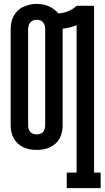

<svg xmlns="http://www.w3.org/2000/svg" viewBox="-20 -765 540 990"><path d="M324 205V125H375V-635Q358 -628 339.5 -623.5Q321 -619 303 -617Q303 -616 303 -615.5Q303 -615 303 -615V-120Q303 -102 299.5 -85Q296 -68 288 -52.5Q280 -37 266.5 -25Q253 -13 237.5 -5.5Q222 2 204.5 5Q187 8 169 8Q152 8 134.5 5Q117 2 101 -5.5Q85 -13 72 -25Q59 -37 50.5 -52.5Q42 -68 38.5 -85Q35 -102 35 -120V-615Q35 -633 38.5 -650Q42 -667 50.5 -682.5Q59 -698 72 -710.5Q85 -723 101 -730Q117 -737 134.5 -741Q152 -745 169 -745Q185 -745 200.5 -742Q216 -739 230.5 -733Q245 -727 258 -717.5Q271 -708 280 -696Q306 -697 331 -707Q356 -717 375 -735H465V125H499V205ZM169 -72Q178 -72 187 -75Q196 -78 202 -85Q208 -92 210.5 -101.5Q213 -111 213 -120V-615Q213 -624 210.5 -633.5Q208 -643 202 -650Q196 -657 187 -660Q178 -663 169 -663Q159 -663 150.5 -659.5Q142 -656 136 -649Q130 -642 127.5 -633Q125 -624 125 -615V-120Q125 -111 127.5 -101.5Q130 -92 136 -85Q142 -78 151 -75Q160 -72 169 -72Z"/></svg>

Font: Iosevka Slab Medium
Style: Regular
Weight: 500
Monospace: yes
Designer: Belleve Invis
Foundry: Belleve Invis
Version: Version 11.1.1; ttfautohint (v1.8.3)